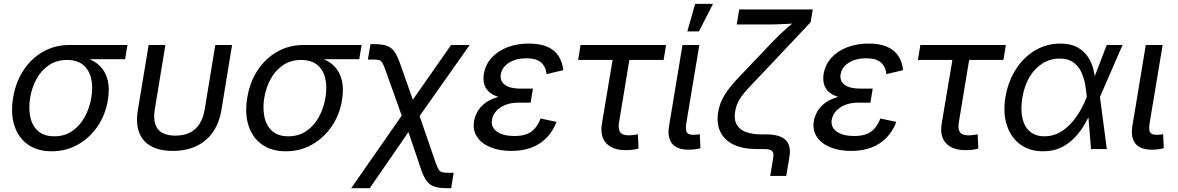

<svg xmlns="http://www.w3.org/2000/svg" viewBox="-20 -777 6144 1001"><path d="M250 11.7Q175.3 11.7 125.5 -23.4Q75.7 -58.6 55.2 -121.6Q34.7 -184.6 48.3 -267.6Q62.5 -351.1 103.8 -412.6Q145 -474.1 206.3 -508.3Q267.6 -542.5 341.8 -542.5H644.5L632.3 -468.3H398.9L329.1 -464.4Q275.4 -464.4 235.6 -437.7Q195.8 -411.1 171.1 -366.7Q146.5 -322.3 137.2 -268.1Q128.4 -214.4 137.7 -168.5Q147 -122.6 177.7 -94.5Q208.5 -66.4 262.7 -66.4Q316.9 -66.4 356.9 -94Q397 -121.6 422.1 -167.7Q447.3 -213.9 456.1 -268.1Q465.3 -323.2 455.3 -367.4Q445.3 -411.6 414.3 -438Q383.3 -464.4 329.1 -464.4L333 -488.8Q387.7 -488.8 430.9 -474.6Q474.1 -460.4 502.4 -431.4Q530.8 -402.3 541.5 -358.6Q552.2 -314.9 542.5 -255.4Q529.8 -178.2 488.5 -117.9Q447.3 -57.6 385.7 -22.9Q324.2 11.7 250 11.7Z M881.3 9.8Q812.5 9.8 767.8 -14.9Q723.1 -39.6 705.3 -86.9Q687.5 -134.3 698.7 -203.1L754.9 -542.5H842.3L787.1 -207.5Q779.3 -160.6 789.3 -130.1Q799.3 -99.6 825.9 -84.7Q852.5 -69.8 894 -69.8Q936.5 -69.8 968 -84.7Q999.5 -99.6 1019.5 -130.1Q1039.6 -160.6 1047.4 -207.5L1102.5 -542.5H1189.9L1134.3 -203.1Q1123 -135.3 1089.6 -87.6Q1056.2 -40 1003.2 -15.1Q950.2 9.8 881.3 9.8Z M1470.7 11.7Q1396 11.7 1346.2 -23.4Q1296.4 -58.6 1275.9 -121.6Q1255.4 -184.6 1269 -267.6Q1283.2 -351.1 1324.5 -412.6Q1365.7 -474.1 1427 -508.3Q1488.3 -542.5 1562.5 -542.5H1865.2L1853 -468.3H1619.6L1549.8 -464.4Q1496.1 -464.4 1456.3 -437.7Q1416.5 -411.1 1391.8 -366.7Q1367.2 -322.3 1357.9 -268.1Q1349.1 -214.4 1358.4 -168.5Q1367.7 -122.6 1398.4 -94.5Q1429.2 -66.4 1483.4 -66.4Q1537.6 -66.4 1577.6 -94Q1617.7 -121.6 1642.8 -167.7Q1668 -213.9 1676.8 -268.1Q1686 -323.2 1676 -367.4Q1666 -411.6 1635 -438Q1604 -464.4 1549.8 -464.4L1553.7 -488.8Q1608.4 -488.8 1651.6 -474.6Q1694.8 -460.4 1723.1 -431.4Q1751.5 -402.3 1762.2 -358.6Q1772.9 -314.9 1763.2 -255.4Q1750.5 -178.2 1709.2 -117.9Q1668 -57.6 1606.4 -22.9Q1544.9 11.7 1470.7 11.7Z M1811 204.1 2109.4 -224.6H2149.4L2251.5 71.8Q2260.3 96.2 2267.6 107.4Q2274.9 118.7 2287.4 121.3Q2299.8 124 2323.7 124H2345.2L2332 204.1H2314.5Q2273.9 204.1 2248.3 196.8Q2222.7 189.5 2206.3 168.9Q2189.9 148.4 2176.3 108.9L2109.4 -88.4L1907.7 204.1ZM2085.9 -142.1 1990.7 -408.2Q1981 -437 1973.9 -449Q1966.8 -460.9 1955.3 -463.9Q1943.8 -466.8 1919.4 -466.8H1897.9L1911.6 -546.9H1928.7Q1969.2 -546.9 1993.7 -539.3Q2018.1 -531.7 2034.4 -510Q2050.8 -488.3 2065.9 -445.3L2132.3 -257.3L2332 -542.5H2428.7L2146.5 -142.1Z M2645.5 9.8Q2582.5 9.8 2535.9 -9.8Q2489.3 -29.3 2466.6 -64.5Q2443.8 -99.6 2451.7 -146.5Q2455.6 -169.9 2468.8 -194.1Q2481.9 -218.3 2507.8 -238.5Q2533.7 -258.8 2575.7 -271.2Q2617.7 -283.7 2679.7 -283.7H2752.9L2746.6 -241.7H2682.6Q2644 -241.7 2614.7 -230Q2585.4 -218.3 2567.4 -198.2Q2549.3 -178.2 2544.9 -153.3Q2538.1 -114.7 2570.3 -91.3Q2602.5 -67.9 2662.1 -67.9Q2701.7 -67.9 2727.3 -78.4Q2752.9 -88.9 2769.8 -109.1Q2786.6 -129.4 2798.3 -159.2L2881.3 -141.6Q2863.8 -94.7 2831.5 -60.5Q2799.3 -26.4 2752.9 -8.3Q2706.5 9.8 2645.5 9.8ZM2676.8 -260.3Q2617.2 -260.3 2580.8 -271.2Q2544.4 -282.2 2526.1 -301.3Q2507.8 -320.3 2503.2 -343.5Q2498.5 -366.7 2502.4 -391.1Q2511.2 -441.4 2543.9 -476.8Q2576.7 -512.2 2626.5 -531Q2676.3 -549.8 2737.3 -549.8Q2796.4 -549.8 2834.5 -532.7Q2872.6 -515.6 2892.6 -484.4Q2912.6 -453.1 2916.5 -411.1L2829.6 -390.6Q2825.7 -429.2 2801 -451.2Q2776.4 -473.1 2724.6 -473.1Q2670.4 -473.1 2633.3 -449.7Q2596.2 -426.3 2590.8 -387.7Q2585.9 -354.5 2612.3 -334.7Q2638.7 -314.9 2694.8 -314.9H2758.3L2749.5 -260.3Z M3243.7 5.9Q3174.3 5.9 3140.9 -30Q3107.4 -65.9 3118.2 -132.8L3173.8 -464.4H2994.1L3006.8 -542.5H3452.6L3439.9 -464.4H3261.2L3207.5 -139.6Q3201.7 -105 3213.1 -88.1Q3224.6 -71.3 3259.3 -71.3Q3268.1 -71.3 3281.2 -73Q3294.4 -74.7 3305.7 -76.7L3309.1 -2.4Q3295.9 1.5 3278.6 3.7Q3261.2 5.9 3243.7 5.9Z M3571.3 3.4Q3508.8 3.4 3483.6 -28.6Q3458.5 -60.5 3468.3 -120.6L3538.1 -542.5H3626L3559.1 -141.1Q3552.7 -104.5 3559.3 -89.4Q3565.9 -74.2 3594.2 -74.2Q3607.4 -74.2 3614.7 -75.2Q3622.1 -76.2 3628.4 -77.6L3631.8 -3.9Q3621.6 -1.5 3605.5 1Q3589.4 3.4 3571.3 3.4ZM3563.5 -613.3 3604 -756.8H3697.3L3624 -613.3Z M3995.6 140.1 4011.2 46.4Q4014.2 28.8 4010.5 18.6Q4006.8 8.3 3995.1 4.2Q3983.4 0 3961.9 0H3925.3Q3852.1 0 3804 -23.4Q3755.9 -46.9 3735.4 -90.1Q3714.8 -133.3 3724.1 -191.9Q3732.4 -241.7 3758.1 -282.5Q3783.7 -323.2 3827.1 -368.9Q3870.6 -414.6 3931.6 -479L4008.8 -560.1Q4029.8 -582 4049.1 -600.3Q4068.4 -618.7 4086.2 -633.8Q4104 -648.9 4119.9 -661.9Q4135.7 -674.8 4149.9 -686L4144 -656.7Q4126 -654.8 4105.2 -653.6Q4084.5 -652.3 4062.5 -651.4Q4040.5 -650.4 4019.3 -649.9Q3998 -649.4 3979 -649.4H3820.8L3834 -727.5H4217.3L4206.1 -661.1L3986.3 -427.7Q3929.7 -367.7 3893.3 -329.8Q3856.9 -292 3837.9 -262.5Q3818.8 -232.9 3813 -197.3Q3805.7 -153.3 3821.3 -126.7Q3836.9 -100.1 3870.6 -88.1Q3904.3 -76.2 3951.2 -76.2H3976.1Q4045.9 -76.2 4075.9 -47.1Q4106 -18.1 4095.2 44.4L4079.1 140.1Z M4417 9.8Q4354 9.8 4307.4 -9.8Q4260.7 -29.3 4238 -64.5Q4215.3 -99.6 4223.1 -146.5Q4227.1 -169.9 4240.2 -194.1Q4253.4 -218.3 4279.3 -238.5Q4305.2 -258.8 4347.2 -271.2Q4389.2 -283.7 4451.2 -283.7H4524.4L4518.1 -241.7H4454.1Q4415.5 -241.7 4386.2 -230Q4356.9 -218.3 4338.9 -198.2Q4320.8 -178.2 4316.4 -153.3Q4309.6 -114.7 4341.8 -91.3Q4374 -67.9 4433.6 -67.9Q4473.1 -67.9 4498.8 -78.4Q4524.4 -88.9 4541.3 -109.1Q4558.1 -129.4 4569.8 -159.2L4652.8 -141.6Q4635.3 -94.7 4603 -60.5Q4570.8 -26.4 4524.4 -8.3Q4478 9.8 4417 9.8ZM4448.2 -260.3Q4388.7 -260.3 4352.3 -271.2Q4315.9 -282.2 4297.6 -301.3Q4279.3 -320.3 4274.7 -343.5Q4270 -366.7 4273.9 -391.1Q4282.7 -441.4 4315.4 -476.8Q4348.1 -512.2 4397.9 -531Q4447.8 -549.8 4508.8 -549.8Q4567.9 -549.8 4606 -532.7Q4644 -515.6 4664.1 -484.4Q4684.1 -453.1 4688 -411.1L4601.1 -390.6Q4597.2 -429.2 4572.5 -451.2Q4547.9 -473.1 4496.1 -473.1Q4441.9 -473.1 4404.8 -449.7Q4367.7 -426.3 4362.3 -387.7Q4357.4 -354.5 4383.8 -334.7Q4410.2 -314.9 4466.3 -314.9H4529.8L4521 -260.3Z M5015.1 5.9Q4945.8 5.9 4912.4 -30Q4878.9 -65.9 4889.6 -132.8L4945.3 -464.4H4765.6L4778.3 -542.5H5224.1L5211.4 -464.4H5032.7L4979 -139.6Q4973.1 -105 4984.6 -88.1Q4996.1 -71.3 5030.8 -71.3Q5039.6 -71.3 5052.7 -73Q5065.9 -74.7 5077.1 -76.7L5080.6 -2.4Q5067.4 1.5 5050 3.7Q5032.7 5.9 5015.1 5.9Z M5418.5 11.7Q5347.7 11.7 5298.8 -24.4Q5250 -60.5 5229.2 -124.3Q5208.5 -188 5221.7 -269.5Q5235.8 -353 5276.4 -416Q5316.9 -479 5376.7 -514.4Q5436.5 -549.8 5507.8 -549.8Q5561.5 -549.8 5596.7 -530.5Q5631.8 -511.2 5652.1 -480.2Q5672.4 -449.2 5680.9 -413.8Q5689.5 -378.4 5690.9 -345.7H5722.2L5714.4 -272.9L5750.5 0H5668L5646 -272.9Q5643.6 -301.3 5637.7 -335.4Q5631.8 -369.6 5617.7 -400.6Q5603.5 -431.6 5576.2 -451.7Q5548.8 -471.7 5504.4 -471.7Q5456.1 -471.7 5415.8 -446.8Q5375.5 -421.9 5347.9 -376.2Q5320.3 -330.6 5310.1 -267.6Q5300.3 -206.5 5310.3 -161.4Q5320.3 -116.2 5349.6 -91.3Q5378.9 -66.4 5425.3 -66.4Q5469.7 -66.4 5505.4 -86.9Q5541 -107.4 5568.4 -138.9Q5595.7 -170.4 5615 -205.6Q5634.3 -240.7 5645.5 -270L5750 -542.5H5832.5L5713.9 -270L5698.2 -199.2H5670.9Q5656.7 -167 5635.7 -130.4Q5614.7 -93.8 5584.7 -61.5Q5554.7 -29.3 5513.9 -8.8Q5473.1 11.7 5418.5 11.7Z M5986.8 3.4Q5924.3 3.4 5899.2 -28.6Q5874 -60.5 5883.8 -120.6L5953.6 -542.5H6041.5L5974.6 -141.1Q5968.3 -104.5 5974.9 -89.4Q5981.4 -74.2 6009.8 -74.2Q6022.9 -74.2 6030.3 -75.2Q6037.6 -76.2 6043.9 -77.6L6047.4 -3.9Q6037.1 -1.5 6021 1Q6004.9 3.4 5986.8 3.4Z"/></svg>

Font: Inter 16pt
Style: Italic
Weight: 400
Italic angle: -9.3988°
Version: Version 4.001;git-66647c0bb